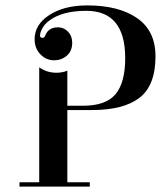

<svg xmlns="http://www.w3.org/2000/svg" viewBox="-20 -690 616 710"><path d="M303 -670Q419 -670 487 -623Q555 -576 555 -482Q555 -374 496 -328.5Q437 -283 319 -283H229V-16H312V0H52V-16H125V-441Q153 -421 189 -421Q200 -421 210 -423Q220 -425 224 -427L229 -429V-299H287Q372 -299 407.5 -342Q443 -385 443 -475Q443 -650 299 -650Q208 -650 160 -612Q145 -601 136.5 -585Q128 -569 128 -559Q128 -550 137 -550Q144 -550 147 -558Q159 -589 194 -589Q216 -589 231.5 -573Q247 -557 247 -532Q247 -501 227 -484Q207 -467 180 -467Q151 -467 129.5 -489Q108 -511 108 -545Q108 -599 162.5 -634.5Q217 -670 303 -670Z"/></svg>

Font: Elsie Swash Caps
Style: Regular
Weight: 400
Designer: Alejandro Inler
Foundry: Alejandro Inler
Version: 1.001